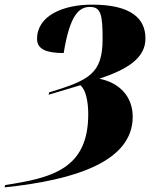

<svg xmlns="http://www.w3.org/2000/svg" viewBox="-110 -569 679 829"><path d="M-88 230 -90 240C216 208 463 128 463 -65C463 -152 406 -212 319 -229C441 -270 518 -318 518 -403C518 -488 458 -549 287 -549C162 -549 50 -501 50 -401C50 -356 91 -340 165 -340C192 -508 233 -539 278 -539C325 -539 333 -508 333 -402C333 -250 275 -223 102 -170L100 -160L237 -201C261 -181 271 -129 271 -76C271 161 114 199 -88 230Z"/></svg>

Font: Noto Serif Display Black
Style: Italic
Weight: 900
Italic angle: -12°
Designer: Monotype Design Team
Foundry: Monotype Imaging Inc.
Version: Version 2.009